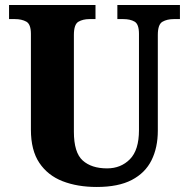

<svg xmlns="http://www.w3.org/2000/svg" viewBox="-20 -734 751 764"><path d="M365 10Q288 10 229 -13Q170 -36 136.5 -86Q103 -136 103 -218V-599Q103 -638 84.5 -648Q66 -658 40 -658H16V-714H360V-658H336Q310 -658 292 -647.5Q274 -637 274 -595V-210Q274 -127 309 -95.5Q344 -64 406 -64Q461 -64 497 -100.5Q533 -137 533 -216V-599Q533 -638 515.5 -648Q498 -658 471 -658H447V-714H696V-658H671Q645 -658 626.5 -647.5Q608 -637 608 -595V-214Q608 -147 583 -96.5Q558 -46 504.5 -18Q451 10 365 10Z"/></svg>

Font: Noto Serif Myanmar SemiCondensed ExtraBold
Style: Regular
Weight: 800
Width: 4
Designer: Ben Mitchell and the Monotype Design Team
Foundry: Monotype Imaging Inc.
Version: Version 2.106; ttfautohint (v1.8.4.7-5d5b)